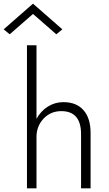

<svg xmlns="http://www.w3.org/2000/svg" viewBox="-68 -1027 593 1047"><path d="M112 -951 -15 -840 -48 -867 112 -1007 272 -867 239 -840ZM374 -296Q374 -421 266 -421Q208 -421 169.5 -380Q131 -339 131 -280V0H79V-780H131V-379Q154 -421 192.5 -445.5Q231 -470 278 -470Q349 -470 387.5 -426Q426 -382 426 -302V0H374Z"/></svg>

Font: Renner* Light
Style: Light
Weight: 300
Version: Version 003.000 ; ttfautohint (v0.97) -l 8 -r 50 -G 200 -x 1